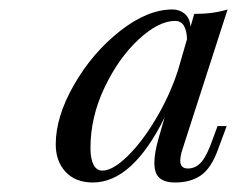

<svg xmlns="http://www.w3.org/2000/svg" viewBox="-20 -742 497 402"><path d="M454.6 -478 436.5 -429.2Q422.4 -390.1 400.9 -375Q379.4 -359.9 346.7 -359.9Q324.7 -359.9 314 -369.4Q303.2 -378.9 303.2 -400.9Q303.2 -421.9 312.5 -454.1L324.7 -496.1Q257.3 -359.9 174.3 -359.9Q138.2 -359.9 117.4 -382.1Q96.7 -404.3 96.7 -439.9Q96.7 -497.6 135 -564.5Q173.3 -631.3 231 -676.8Q288.6 -722.2 341.3 -722.2Q355.5 -722.2 366.5 -713.4Q377.4 -704.6 378.9 -686L386.7 -712.9Q427.2 -712.9 456.5 -722.2L362.3 -430.2Q357.4 -415.5 357.4 -405.3Q357.4 -389.2 373.5 -389.2Q390.1 -389.2 402.1 -403.3Q414.1 -417.5 426.3 -453.1L435.5 -478ZM352.5 -594.2 371.6 -660.2Q370.1 -698.2 346.7 -698.2Q312 -698.2 270 -659.2Q228 -620.1 198.7 -558.3Q169.4 -496.6 169.4 -432.1Q169.4 -409.7 175.8 -397.2Q182.1 -384.8 194.3 -384.8Q215.8 -384.8 246.3 -414.3Q276.9 -443.8 305.9 -492.4Q335 -541 352.5 -594.2Z"/></svg>

Font: TypoPRO Playfair Display SC
Style: Italic
Weight: 400
Italic angle: -14°
Designer: Claus Eggers Sørensen
Foundry: Claus Eggers Sørensen
Version: Version 1.004;PS 001.004;hotconv 1.0.70;makeotf.lib2.5.58329